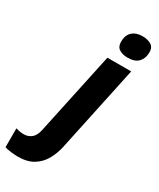

<svg xmlns="http://www.w3.org/2000/svg" viewBox="-377 -845 963 1161"><g transform="rotate(30 104.5 -264.0)"><path d="M239 -610Q204 -610 180.5 -624.5Q157 -639 157 -674Q157 -720 183 -744Q209 -768 255 -768Q288 -768 313 -754Q338 -740 338 -704Q338 -662 314 -636Q290 -610 239 -610ZM-37 240Q-61 240 -87 236.5Q-113 233 -129 228V96Q-112 101 -99.5 103Q-87 105 -73 105Q-43 105 -20.5 87Q2 69 11 27L134 -549H300L172 53Q161 103 137 145.5Q113 188 71 214Q29 240 -37 240Z"/></g></svg>

Font: Noto Sans ExtraBold
Style: Italic
Weight: 800
Italic angle: -12°
Designer: Monotype Design Team
Foundry: Monotype Imaging Inc.
Version: Version 2.013; ttfautohint (v1.8.4.7-5d5b)